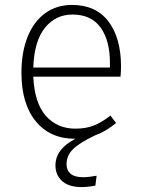

<svg xmlns="http://www.w3.org/2000/svg" viewBox="-20 -552 571 779"><path d="M469 -241H115Q120 -134 166 -82Q212 -30 286 -30Q328 -30 360 -42.5Q392 -55 428 -83L451 -53Q409 -18 364 -2Q303 27 276.5 53Q250 79 250 114Q250 139 266.5 153Q283 167 317 167Q339 167 372 161L367 201Q337 207 311 207Q259 207 232 182.5Q205 158 205 119Q205 53 286 11H284Q183 11 125 -60Q67 -131 67 -257Q67 -340 92 -402.5Q117 -465 163.5 -498.5Q210 -532 272 -532Q369 -532 420 -465Q471 -398 471 -282Q471 -261 469 -241ZM426 -297Q426 -388 388 -440.5Q350 -493 274 -493Q206 -493 162.5 -439.5Q119 -386 115 -278H426Z"/></svg>

Font: FiraGO ExtraLight
Style: Regular
Weight: 200
Designer: bBox Type
Foundry: bBox Type GmbH
Version: Version 1.001